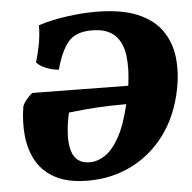

<svg xmlns="http://www.w3.org/2000/svg" viewBox="-51 -735 791 793"><g transform="rotate(-5 345.0 -339.0)"><path d="M284 7Q203 7 151 -19.5Q99 -46 72 -92Q45 -138 38.5 -197.5Q32 -257 43 -323Q48 -335 59.5 -349.5Q71 -364 85 -374L482 -369Q492 -440 485 -494.5Q478 -549 446 -579.5Q414 -610 351 -610Q283 -610 252.5 -572Q222 -534 202 -460Q177 -462 151 -472Q125 -482 111 -498Q121 -533 128.5 -571Q136 -609 136 -650Q188 -667 252 -676Q316 -685 373 -685Q479 -685 546 -657Q613 -629 647 -580Q681 -531 688 -468Q695 -405 681 -336Q659 -227 602 -150.5Q545 -74 463 -33.5Q381 7 284 7ZM228 -280Q206 -178 222 -123Q238 -68 296 -68Q329 -68 360.5 -89Q392 -110 419.5 -159.5Q447 -209 467 -294Q403 -294 349.5 -291Q296 -288 228 -280Z"/></g></svg>

Font: Vollkorn Black
Style: Italic
Weight: 900
Italic angle: -11°
Designer: Friedrich Althausen
Foundry: Friedrich Althausen
Version: Version 5.000; ttfautohint (v1.8.3)